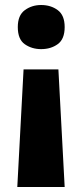

<svg xmlns="http://www.w3.org/2000/svg" viewBox="-20 -574 328 766"><path d="M74 -297H213L238 172H49ZM238 -466Q238 -418 210.5 -398Q183 -378 144 -378Q107 -378 79 -397.5Q51 -417 51 -466Q51 -513 79 -533.5Q107 -554 144 -554Q183 -554 210.5 -533.5Q238 -513 238 -466Z"/></svg>

Font: Noto Sans Cham ExtraBold
Style: Regular
Weight: 800
Version: Version 2.002